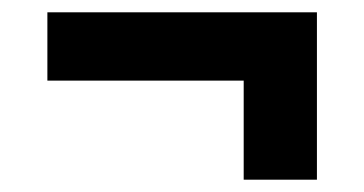

<svg xmlns="http://www.w3.org/2000/svg" viewBox="-20 -398 591 312"><path d="M495 -106H376V-267H57V-378H495Z"/></svg>

Font: Montserrat Ace
Style: Bold
Weight: 700
Designer: Julieta Ulanovsky
Foundry: Julieta Ulanovsky
Version: Version 1